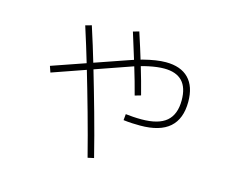

<svg xmlns="http://www.w3.org/2000/svg" viewBox="-96 -772 1191 967"><g transform="rotate(15 500.0 -289.0)"><path d="M644 -173Q626 -173 603 -174Q580 -175 557 -178L560 -210Q577 -208 598.5 -206.5Q620 -205 642 -205Q731 -205 772.5 -240.5Q814 -276 814 -350Q814 -482 688 -482Q654 -482 608.5 -472.5Q563 -463 514 -445L139 -314L128 -346L503 -476Q539 -489 572 -497.5Q605 -506 634.5 -510.5Q664 -515 688 -515Q766 -515 807 -473Q848 -431 848 -351Q848 -262 797.5 -217.5Q747 -173 644 -173ZM431 52Q403 -58 371.5 -170.5Q340 -283 308.5 -389.5Q277 -496 247 -589L279 -598Q309 -506 340.5 -399Q372 -292 403.5 -179.5Q435 -67 463 45ZM579 -312Q562 -378 537.5 -458.5Q513 -539 487 -621L518 -630Q544 -551 568.5 -469.5Q593 -388 610 -321Z"/></g></svg>

Font: M PLUS 1 Code ExtraLight
Style: Regular
Weight: 250
Designer: Coji Morishita
Foundry: UNDERFOREST DESIGN
Version: Version 1.002